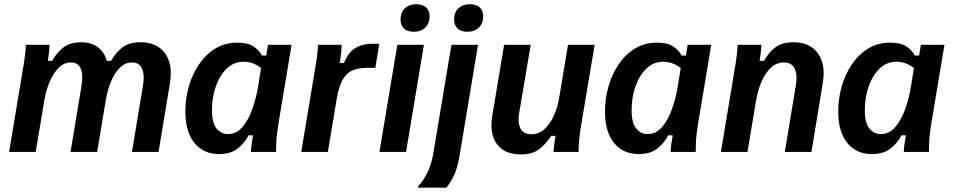

<svg xmlns="http://www.w3.org/2000/svg" viewBox="-20 -709 4450 896"><path d="M22.5 0 85.8 -380Q92.5 -417.5 96.7 -451.2Q100.8 -485 100.8 -500H210.8Q210.8 -483.3 208.8 -464.6Q206.7 -445.8 203.3 -425H223.3Q244.2 -462.5 275.4 -487.1Q306.7 -511.7 359.2 -511.7Q406.7 -511.7 437.5 -487.9Q468.3 -464.2 478.3 -425H498.3Q519.2 -462.5 550.4 -487.1Q581.7 -511.7 635 -511.7Q689.2 -511.7 722.9 -487.1Q756.7 -462.5 769.6 -420.4Q782.5 -378.3 773.3 -323.3L720 0H595.8L646.7 -306.7Q655.8 -358.3 643.3 -387.9Q630.8 -417.5 595.8 -417.5Q564.2 -417.5 539.6 -393.3Q515 -369.2 498.3 -329.2Q481.7 -289.2 473.3 -240L433.3 0H309.2L360 -306.7Q369.2 -358.3 357.1 -387.9Q345 -417.5 310.8 -417.5Q279.2 -417.5 254.6 -393.3Q230 -369.2 212.5 -329.2Q195 -289.2 186.7 -240L146.7 0Z M1001.7 10Q930 10 887.5 -41.7Q845 -93.3 845 -189.2Q845 -247.5 860.8 -304.2Q876.7 -360.8 907.9 -407.5Q939.2 -454.2 984.2 -482.1Q1029.2 -510 1087.5 -510Q1136.7 -510 1163.3 -492.1Q1190 -474.2 1202.5 -450H1222.5L1230.8 -500H1340.8L1279.2 -130.8Q1275.8 -109.2 1272.9 -86.7Q1270 -64.2 1269.2 -42.1Q1268.3 -20 1268.3 0H1150.8Q1151.7 -16.7 1154.6 -37.9Q1157.5 -59.2 1160.8 -77.5H1140Q1124.2 -45 1091.2 -17.5Q1058.3 10 1001.7 10ZM1044.2 -83.3Q1082.5 -83.3 1110 -114.6Q1137.5 -145.8 1155.8 -195.4Q1174.2 -245 1183.3 -298.3L1198.3 -391.7Q1182.5 -404.2 1162.1 -412.5Q1141.7 -420.8 1115.8 -420.8Q1071.7 -420.8 1038.8 -389.6Q1005.8 -358.3 987.5 -306.7Q969.2 -255 969.2 -194.2Q969.2 -135.8 990.4 -109.6Q1011.7 -83.3 1044.2 -83.3Z M1385.8 0 1449.2 -380Q1455.8 -417.5 1460 -451.2Q1464.2 -485 1464.2 -500H1574.2Q1574.2 -483.3 1571.7 -460Q1569.2 -436.7 1565 -415H1585Q1594.2 -438.3 1610 -459.2Q1625.8 -480 1652.9 -492.5Q1680 -505 1721.7 -505H1750L1731.7 -392.5H1694.2Q1650 -392.5 1621.7 -378.8Q1593.3 -365 1576.7 -332.5Q1560 -300 1550.8 -245L1510 0Z M1750.8 0 1834.2 -500H1958.3L1875 0ZM1910.8 -560.8Q1880.8 -560.8 1865 -576.2Q1849.2 -591.7 1849.2 -618.3Q1849.2 -650.8 1869.2 -670Q1889.2 -689.2 1923.3 -689.2Q1953.3 -689.2 1969.2 -673.8Q1985 -658.3 1985 -633.3Q1985 -600.8 1965 -580.8Q1945 -560.8 1910.8 -560.8Z M1930.8 166.7V161.7Q1959.2 130 1977.1 91.2Q1995 52.5 2003.3 0L2086.7 -500H2210.8L2125 15.8Q2115 74.2 2099.2 107.9Q2083.3 141.7 2063.3 166.7ZM2160.8 -560.8Q2130.8 -560.8 2115 -576.2Q2099.2 -591.7 2099.2 -618.3Q2099.2 -650.8 2119.2 -670Q2139.2 -689.2 2173.3 -689.2Q2203.3 -689.2 2219.2 -673.8Q2235 -658.3 2235 -633.3Q2235 -600.8 2215 -580.8Q2195 -560.8 2160.8 -560.8Z M2410 11.7Q2335 11.7 2299.2 -36.2Q2263.3 -84.2 2277.5 -170L2332.5 -500H2456.7L2401.7 -175Q2395.8 -134.2 2409.6 -108.3Q2423.3 -82.5 2459.2 -82.5Q2495 -82.5 2521.2 -106.7Q2547.5 -130.8 2565.4 -171.2Q2583.3 -211.7 2590.8 -260L2630.8 -500H2755L2692.5 -127.5Q2686.7 -93.3 2683.3 -61.3Q2680 -29.2 2680 0H2562.5Q2564.2 -16.7 2566.7 -37.1Q2569.2 -57.5 2572.5 -75H2552.5Q2528.3 -37.5 2496.2 -12.9Q2464.2 11.7 2410 11.7Z M2960 10Q2888.3 10 2845.8 -41.7Q2803.3 -93.3 2803.3 -189.2Q2803.3 -247.5 2819.2 -304.2Q2835 -360.8 2866.2 -407.5Q2897.5 -454.2 2942.5 -482.1Q2987.5 -510 3045.8 -510Q3095 -510 3121.7 -492.1Q3148.3 -474.2 3160.8 -450H3180.8L3189.2 -500H3299.2L3237.5 -130.8Q3234.2 -109.2 3231.2 -86.7Q3228.3 -64.2 3227.5 -42.1Q3226.7 -20 3226.7 0H3109.2Q3110 -16.7 3112.9 -37.9Q3115.8 -59.2 3119.2 -77.5H3098.3Q3082.5 -45 3049.6 -17.5Q3016.7 10 2960 10ZM3002.5 -83.3Q3040.8 -83.3 3068.3 -114.6Q3095.8 -145.8 3114.2 -195.4Q3132.5 -245 3141.7 -298.3L3156.7 -391.7Q3140.8 -404.2 3120.4 -412.5Q3100 -420.8 3074.2 -420.8Q3030 -420.8 2997.1 -389.6Q2964.2 -358.3 2945.8 -306.7Q2927.5 -255 2927.5 -194.2Q2927.5 -135.8 2948.8 -109.6Q2970 -83.3 3002.5 -83.3Z M3344.2 0 3407.5 -380Q3414.2 -417.5 3418.3 -451.2Q3422.5 -485 3422.5 -500H3532.5Q3532.5 -483.3 3530.4 -464.6Q3528.3 -445.8 3525 -425H3545Q3565.8 -462.5 3597.1 -487.1Q3628.3 -511.7 3681.7 -511.7Q3735.8 -511.7 3769.6 -487.1Q3803.3 -462.5 3816.2 -420.4Q3829.2 -378.3 3820 -323.3L3766.7 0H3642.5L3693.3 -306.7Q3702.5 -358.3 3689.2 -387.9Q3675.8 -417.5 3637.5 -417.5Q3604.2 -417.5 3577.9 -393.3Q3551.7 -369.2 3534.2 -329.2Q3516.7 -289.2 3508.3 -240L3468.3 0Z M4048.3 10Q3976.7 10 3934.2 -41.7Q3891.7 -93.3 3891.7 -189.2Q3891.7 -247.5 3907.5 -304.2Q3923.3 -360.8 3954.6 -407.5Q3985.8 -454.2 4030.8 -482.1Q4075.8 -510 4134.2 -510Q4183.3 -510 4210 -492.1Q4236.7 -474.2 4249.2 -450H4269.2L4277.5 -500H4387.5L4325.8 -130.8Q4322.5 -109.2 4319.6 -86.7Q4316.7 -64.2 4315.8 -42.1Q4315 -20 4315 0H4197.5Q4198.3 -16.7 4201.2 -37.9Q4204.2 -59.2 4207.5 -77.5H4186.7Q4170.8 -45 4137.9 -17.5Q4105 10 4048.3 10ZM4090.8 -83.3Q4129.2 -83.3 4156.7 -114.6Q4184.2 -145.8 4202.5 -195.4Q4220.8 -245 4230 -298.3L4245 -391.7Q4229.2 -404.2 4208.8 -412.5Q4188.3 -420.8 4162.5 -420.8Q4118.3 -420.8 4085.4 -389.6Q4052.5 -358.3 4034.2 -306.7Q4015.8 -255 4015.8 -194.2Q4015.8 -135.8 4037.1 -109.6Q4058.3 -83.3 4090.8 -83.3Z"/></svg>

Font: Familjen Grotesk SemiBold
Style: Italic
Weight: 600
Italic angle: -9.46201°
Designer: Anders Wikstroem, Jonas Baeckman, Matilda Gysing, Kristian Moeller
Foundry: Familjen STHLM AB
Version: Version 2.002